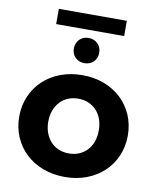

<svg xmlns="http://www.w3.org/2000/svg" viewBox="-95 -947 845 1029"><g transform="rotate(10 327.5 -433.0)"><path d="M32 -269Q32 -329 54 -380Q76 -431 115.5 -468Q155 -505 209.5 -525.5Q264 -546 328 -546Q392 -546 446 -525.5Q500 -505 539.5 -468Q579 -431 601 -380Q623 -329 623 -269Q623 -209 601 -158Q579 -107 539.5 -70Q500 -33 446 -12.5Q392 8 328 8Q264 8 209.5 -12.5Q155 -33 115.5 -70Q76 -107 54 -158Q32 -209 32 -269ZM465 -269Q465 -303 455 -330.5Q445 -358 426.5 -377.5Q408 -397 383 -407.5Q358 -418 328 -418Q298 -418 272.5 -407.5Q247 -397 229 -377.5Q211 -358 200.5 -330.5Q190 -303 190 -269Q190 -235 200.5 -207.5Q211 -180 229 -160.5Q247 -141 272.5 -130.5Q298 -120 328 -120Q358 -120 383 -130.5Q408 -141 426.5 -160.5Q445 -180 455 -207.5Q465 -235 465 -269ZM257 -679Q257 -709 276.5 -728.5Q296 -748 326 -748Q356 -748 375.5 -728.5Q395 -709 395 -679Q395 -649 375.5 -630Q356 -611 326 -611Q296 -611 276.5 -630Q257 -649 257 -679ZM141 -874H511V-791H141Z"/></g></svg>

Font: CMG Sans
Style: Bold
Weight: 700
Designer: Julieta Ulanovsky
Foundry: Julieta Ulanovsky
Version: Version 7.200